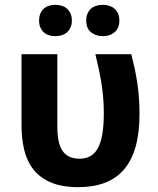

<svg xmlns="http://www.w3.org/2000/svg" viewBox="-20 -772 660 801"><path d="M307.1 8.8Q237.8 8.8 191.9 -11Q146 -30.8 118.9 -65.7Q91.8 -100.6 80.8 -147.7Q69.8 -194.8 69.8 -249V-545.9H219.2V-244.1Q219.2 -172.9 241.7 -141.4Q264.2 -109.9 312 -109.9Q336.9 -109.9 356 -120.1Q375 -130.4 387.7 -152.8Q400.4 -175.3 406.7 -211.7Q413.1 -248 413.1 -299.8Q413.1 -332 410.6 -362.3Q408.2 -392.6 403.6 -422.4Q398.9 -452.1 392.3 -482.7Q385.7 -513.2 377.9 -545.9H527.8Q536.1 -513.2 542.5 -483.2Q548.8 -453.1 553.2 -423.1Q557.6 -393.1 559.8 -362.1Q562 -331.1 562 -295.9Q562 -217.3 545.7 -159.7Q529.3 -102.1 497.1 -64.7Q464.8 -27.3 417.2 -9.3Q369.6 8.8 307.1 8.8ZM143.1 -686Q143.1 -703.1 148.4 -715.6Q153.8 -728 162.8 -736.1Q171.9 -744.1 184.3 -748Q196.8 -752 210.9 -752Q225.1 -752 237.5 -748Q250 -744.1 259.3 -736.1Q268.6 -728 274.2 -715.6Q279.8 -703.1 279.8 -686Q279.8 -669.4 274.2 -657.2Q268.6 -645 259.3 -637Q250 -628.9 237.5 -625Q225.1 -621.1 210.9 -621.1Q196.8 -621.1 184.3 -625Q171.9 -628.9 162.8 -637Q153.8 -645 148.4 -657.2Q143.1 -669.4 143.1 -686ZM339.8 -686Q339.8 -703.1 345.2 -715.6Q350.6 -728 359.9 -736.1Q369.1 -744.1 381.8 -748Q394.5 -752 409.2 -752Q422.9 -752 435.3 -748Q447.8 -744.1 457.3 -736.1Q466.8 -728 472.4 -715.6Q478 -703.1 478 -686Q478 -669.4 472.4 -657.2Q466.8 -645 457.3 -637Q447.8 -628.9 435.3 -625Q422.9 -621.1 409.2 -621.1Q379.9 -621.1 359.9 -637.2Q339.8 -653.3 339.8 -686Z"/></svg>

Font: Droid Sans
Style: Bold
Weight: 700
Foundry: Ascender Corporation
Version: Version 1.00 build 112